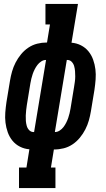

<svg xmlns="http://www.w3.org/2000/svg" viewBox="-20 -755 540 980"><path d="M77 205V100H115L130 7Q104 5 81.5 -6.5Q59 -18 43.5 -37Q28 -56 19.5 -80Q11 -104 8 -129Q5 -154 7 -180.5Q9 -207 13 -234L31 -343Q35 -367 41.5 -390Q48 -413 59.5 -435.5Q71 -458 87.5 -478Q104 -498 125 -512Q146 -526 170 -532Q194 -538 218 -538H220L235 -630H212V-735H378L345 -537Q371 -535 393.5 -523.5Q416 -512 431.5 -493Q447 -474 455.5 -450Q464 -426 467 -401Q470 -376 468 -349.5Q466 -323 462 -296L444 -187Q440 -163 433.5 -140Q427 -117 415.5 -94.5Q404 -72 387.5 -52Q371 -32 350 -18Q329 -4 305 2Q281 8 257 8H255L240 100H263V205ZM260 -81Q273 -81 284.5 -88.5Q296 -96 304 -106.5Q312 -117 318 -129Q324 -141 328 -152.5Q332 -164 335 -176.5Q338 -189 340 -201L358 -311Q360 -324 362 -337.5Q364 -351 364 -365Q364 -379 363 -392Q362 -405 358.5 -417.5Q355 -430 346 -439.5Q337 -449 323 -449H321ZM152 -81H154L215 -449Q202 -449 190.5 -441.5Q179 -434 171 -423.5Q163 -413 157 -401Q151 -389 147 -377.5Q143 -366 140 -353.5Q137 -341 135 -329L117 -219Q115 -206 113.5 -192.5Q112 -179 111.5 -165Q111 -151 112 -138Q113 -125 116.5 -112.5Q120 -100 129 -90.5Q138 -81 152 -81Z"/></svg>

Font: Iosevka Curly Slab XBdObl
Style: Regular
Weight: 800
Italic angle: -9°
Monospace: yes
Designer: Belleve Invis
Foundry: Belleve Invis
Version: Version 11.1.0; ttfautohint (v1.8.3)